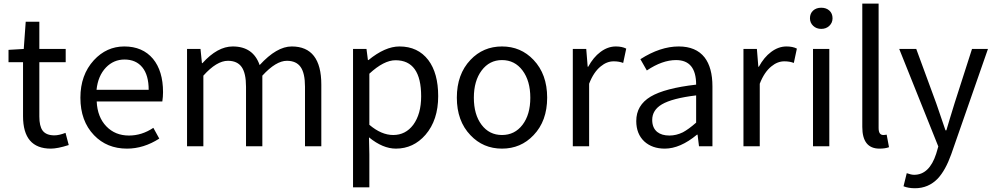

<svg xmlns="http://www.w3.org/2000/svg" viewBox="-20 -797 5415 1046"><path d="M256.8 12.7Q105.5 12.7 105.5 -164.1V-458H26.4V-525.4L109.4 -530.3L120.1 -678.7H194.3V-530.3H337.9V-458H194.3V-162.1Q194.3 -110.4 211.9 -85.9Q231.4 -59.6 276.4 -59.6Q301.8 -59.6 336.9 -73.2L354.5 -6.8Q293.9 12.7 256.8 12.7Z M671.9 12.7Q562.5 12.7 492.2 -60.5Q418 -137.7 418 -264.6Q418 -388.7 491.2 -468.8Q560.5 -543.9 657.2 -543.9Q756.8 -543.9 813.5 -476.6Q868.2 -410.2 868.2 -294.9Q868.2 -269.5 864.3 -244.1H506.8Q510.7 -159.2 559.1 -108.9Q607.4 -58.6 682.6 -58.6Q752.9 -58.6 815.4 -100.6L847.7 -42Q762.7 12.7 671.9 12.7ZM505.9 -307.6H790Q790 -387.7 755.4 -430.2Q720.7 -472.7 658.2 -472.7Q599.6 -472.7 557.6 -429.7Q513.7 -383.8 505.9 -307.6Z M999 0V-530.3H1072.3L1080.1 -453.1H1083Q1165 -543.9 1248 -543.9Q1359.4 -543.9 1394.5 -442.4Q1487.3 -543.9 1569.3 -543.9Q1730.5 -543.9 1730.5 -335.9V0H1641.6V-324.2Q1641.6 -398.4 1617.7 -432.1Q1593.8 -465.8 1543 -465.8Q1483.4 -465.8 1409.2 -384.8V0H1320.3V-324.2Q1320.3 -398.4 1296.4 -432.1Q1272.5 -465.8 1221.7 -465.8Q1160.2 -465.8 1087.9 -384.8V0Z M1903.3 223.6V-530.3H1976.6L1984.4 -469.7H1987.3Q2078.1 -543.9 2156.2 -543.9Q2256.8 -543.9 2313.5 -469.7Q2367.2 -398.4 2367.2 -273.4Q2367.2 -142.6 2297.9 -62.5Q2232.4 12.7 2136.7 12.7Q2065.4 12.7 1990.2 -48.8L1992.2 43.9V223.6ZM2122.1 -61.5Q2189.5 -61.5 2231.4 -117.2Q2274.4 -175.8 2274.4 -272.5Q2274.4 -468.8 2134.8 -468.8Q2071.3 -468.8 1992.2 -395.5V-117.2Q2057.6 -61.5 2122.1 -61.5Z M2543 -60.5Q2468.8 -137.7 2468.8 -265.1Q2468.8 -392.6 2543 -470.7Q2612.3 -543.9 2714.8 -543.9Q2817.4 -543.9 2886.7 -470.7Q2960.9 -392.6 2960.9 -265.1Q2960.9 -137.7 2886.7 -60.5Q2817.4 12.7 2714.8 12.7Q2612.3 12.7 2543 -60.5ZM2714.8 -469.7Q2646.5 -469.7 2604 -413.1Q2561.5 -356.4 2561.5 -264.6Q2561.5 -172.9 2603.5 -117.2Q2645.5 -61.5 2714.8 -61.5Q2784.2 -61.5 2826.7 -117.2Q2869.1 -172.9 2869.1 -264.6Q2869.1 -356.4 2826.7 -413.1Q2784.2 -469.7 2714.8 -469.7Z M3100.6 0V-530.3H3173.8L3181.6 -433.6H3184.6Q3212.9 -485.4 3251 -513.7Q3291 -543.9 3335 -543.9Q3369.1 -543.9 3391.6 -532.2L3375 -454.1Q3352.5 -462.9 3323.2 -462.9Q3286.1 -462.9 3252.9 -435.5Q3213.9 -404.3 3189.5 -340.8V0Z M3601.6 12.7Q3533.2 12.7 3490.2 -26.4Q3446.3 -67.4 3446.3 -137.7Q3446.3 -223.6 3524.4 -270.5Q3601.6 -316.4 3772.5 -335.9Q3772.5 -469.7 3663.1 -469.7Q3587.9 -469.7 3503.9 -413.1L3468.8 -474.6Q3577.1 -543.9 3677.7 -543.9Q3771.5 -543.9 3818.4 -484.4Q3861.3 -428.7 3861.3 -326.2V0H3788.1L3780.3 -63.5H3777.3Q3685.5 12.7 3601.6 12.7ZM3627 -58.6Q3664.1 -58.6 3700.2 -76.2Q3731.4 -92.8 3772.5 -128.9V-277.3Q3642.6 -261.7 3585.9 -228.5Q3533.2 -197.3 3533.2 -143.6Q3533.2 -100.6 3560.5 -78.1Q3585 -58.6 3627 -58.6Z M4030.3 0V-530.3H4103.5L4111.3 -433.6H4114.3Q4142.6 -485.4 4180.7 -513.7Q4220.7 -543.9 4264.6 -543.9Q4298.8 -543.9 4321.3 -532.2L4304.7 -454.1Q4282.2 -462.9 4252.9 -462.9Q4215.8 -462.9 4182.6 -435.5Q4143.6 -404.3 4119.1 -340.8V0Z M4409.2 0V-530.3H4498V0ZM4392.6 -697.3Q4392.6 -723.6 4409.7 -739.3Q4426.8 -754.9 4454.1 -754.9Q4481.4 -754.9 4498.5 -739.3Q4515.6 -723.6 4515.6 -697.3Q4515.6 -672.9 4498 -656.2Q4480.5 -639.6 4454.1 -639.6Q4427.7 -639.6 4410.2 -656.2Q4392.6 -672.9 4392.6 -697.3Z M4771.5 12.7Q4677.7 12.7 4677.7 -105.5V-777.3H4766.6V-99.6Q4766.6 -61.5 4792 -61.5Q4800.8 -61.5 4810.5 -63.5L4823.2 4.9Q4802.7 12.7 4771.5 12.7Z M4964.8 228.5Q4928.7 228.5 4902.3 217.8L4919.9 146.5Q4944.3 155.3 4960 155.3Q5043 155.3 5080.1 41L5091.8 1L4878.9 -530.3H4971.7L5080.1 -235.4Q5082 -228.5 5086.9 -215.8Q5116.2 -127.9 5130.9 -86.9H5135.7Q5141.6 -107.4 5154.3 -149.4Q5171.9 -208 5180.7 -235.4L5275.4 -530.3H5362.3L5162.1 43.9Q5130.9 130.9 5088.9 175.8Q5038.1 228.5 4964.8 228.5Z"/></svg>

Font: Bpmf GenYo Gothic R
Style: R
Weight: 400
Foundry: But Ko
Version: Version 1.320